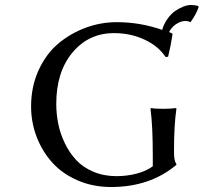

<svg xmlns="http://www.w3.org/2000/svg" viewBox="-20 -748 825 778"><path d="M452.1 -34.2Q494.1 -34.2 533.4 -44.4Q572.8 -54.7 599.1 -74.2V-117.2Q599.1 -239.3 589.8 -307.1L591.8 -310.1Q607.9 -307.1 642.1 -307.1Q657.7 -307.1 670.7 -307.9Q683.6 -308.6 688.5 -309.6L693.8 -310.1L694.8 -307.1Q685.1 -240.7 685.1 -137.2V-130.9Q685.1 -95.7 694.8 -83V-80.1Q587.9 9.8 430.2 9.8Q356.9 9.8 295.2 -16.8Q233.4 -43.5 192.4 -88.6Q151.4 -133.8 128.7 -192.9Q106 -252 106 -316.9Q106 -396.5 136 -462.6Q166 -528.8 215.3 -570.6Q264.6 -612.3 326.2 -635.3Q387.7 -658.2 453.1 -658.2Q548.8 -658.2 640.1 -626L637.2 -627.9Q645 -652.8 659.2 -672.4Q673.3 -691.9 689 -702.9Q704.6 -713.9 722.2 -720.9Q739.7 -728 754.9 -727.8Q770 -727.5 782.2 -724.1L785.2 -720.2Q775.4 -690.4 752 -658.2Q730 -668.5 704.1 -656.2Q678.2 -644 665 -618.2L676.8 -612.8L679.2 -609.9Q672.4 -563.5 661.1 -518.1L650.9 -517.1Q621.6 -561.5 565.4 -587.6Q509.3 -613.8 441.9 -613.8Q339.4 -613.8 273.7 -535.2Q208 -456.5 208 -327.1Q208 -286.1 216.1 -246.1Q224.1 -206.1 242.9 -167.2Q261.7 -128.4 289.1 -99.1Q316.4 -69.8 358.6 -52Q400.9 -34.2 452.1 -34.2Z"/></svg>

Font: Linear Smooth
Style: Regular
Weight: 400
Designer: Philipp H. Poll, Flanker
Foundry: Philipp H. Poll, reworked by Flanker
Version: Version 1.061 | FøM Fix